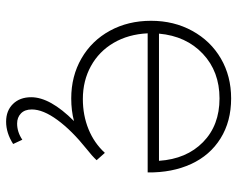

<svg xmlns="http://www.w3.org/2000/svg" viewBox="-94 -468 776 628"><g transform="rotate(90 294.0 -154.0)"><path d="M544 -249H89Q92 -186 120 -138Q148 -90 196 -63.5Q244 -37 304 -37Q357 -37 402.5 -55.5Q448 -74 480 -109L504 -82Q490 -67 467 -49Q407 -1 372.5 46Q338 93 338 130Q338 153 351 165.5Q364 178 384 178Q412 178 437 161L451 191Q415 214 378 214Q342 214 320 191.5Q298 169 298 132Q298 70 376 -8Q342 1 302 1Q229 1 171 -32.5Q113 -66 80.5 -125.5Q48 -185 48 -260Q48 -335 81 -395Q114 -455 171.5 -488.5Q229 -522 302 -522Q377 -522 432.5 -487.5Q488 -453 516.5 -391Q545 -329 544 -249ZM506 -286Q500 -376 445 -430Q390 -484 302 -484Q214 -484 156 -429.5Q98 -375 90 -286Z"/></g></svg>

Font: Argentum Sans ExtraLight
Style: Regular
Weight: 275
Designer: Julieta Ulanovsky (Modified by Cristiano Sobral)
Foundry: Julieta Ulanovsky
Version: Version 1.000; ttfautohint (v1.5.65-e2d9)